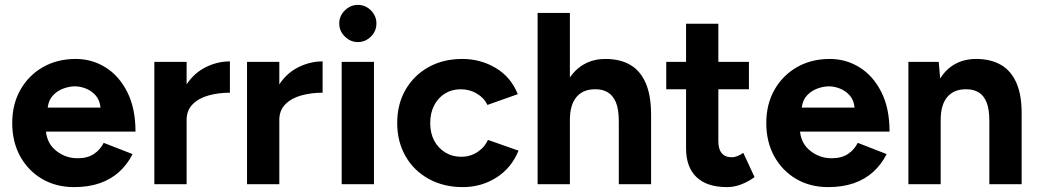

<svg xmlns="http://www.w3.org/2000/svg" viewBox="-20 -753 4245 785"><path d="M283 12Q209 12 152 -21.5Q95 -55 62.5 -114Q30 -173 30 -250Q30 -327 63.5 -386Q97 -445 155.5 -478.5Q214 -512 290 -512Q356 -512 411.5 -477.5Q467 -443 500.5 -376.5Q534 -310 534 -215H168Q173 -165 211 -135.5Q249 -106 297 -106Q338 -106 364 -123.5Q390 -141 404 -169L522 -123Q501 -81 467.5 -50.5Q434 -20 388 -4Q342 12 283 12ZM175 -313H391Q388 -344 371 -363Q354 -382 331 -391Q308 -400 286 -400Q265 -400 240.5 -391.5Q216 -383 197.5 -364Q179 -345 175 -313Z M611 0V-500H743V-408Q774 -455 821.5 -478.5Q869 -502 920 -502V-374Q874 -374 833.5 -363Q793 -352 768 -327Q743 -302 743 -263V0Z M990 0V-500H1122V-408Q1153 -455 1200.5 -478.5Q1248 -502 1299 -502V-374Q1253 -374 1212.5 -363Q1172 -352 1147 -327Q1122 -302 1122 -263V0Z M1377 0V-500H1509V0ZM1443 -581Q1413 -581 1390 -603.5Q1367 -626 1367 -657Q1367 -688 1390 -710.5Q1413 -733 1443 -733Q1474 -733 1496.5 -710.5Q1519 -688 1519 -657Q1519 -626 1496.5 -603.5Q1474 -581 1443 -581Z M1872 12Q1794 12 1733 -21.5Q1672 -55 1638 -114.5Q1604 -174 1604 -250Q1604 -327 1638 -386Q1672 -445 1732 -478.5Q1792 -512 1870 -512Q1945 -512 2007 -475Q2069 -438 2097 -368L1973 -324Q1959 -353 1929.5 -370.5Q1900 -388 1864 -388Q1827 -388 1799 -370.5Q1771 -353 1755 -322Q1739 -291 1739 -250Q1739 -209 1755 -178.5Q1771 -148 1800 -130Q1829 -112 1866 -112Q1902 -112 1931.5 -131Q1961 -150 1975 -181L2100 -137Q2071 -66 2009.5 -27Q1948 12 1872 12Z M2178 0V-700H2310V-436Q2335 -473 2372 -492.5Q2409 -512 2455 -512Q2515 -512 2556.5 -488Q2598 -464 2620 -413.5Q2642 -363 2642 -283V0H2510V-256Q2510 -307 2498 -335Q2486 -363 2465 -375.5Q2444 -388 2416 -388Q2365 -389 2337.5 -357Q2310 -325 2310 -262V0Z M2953 12Q2870 12 2827.5 -29Q2785 -70 2785 -146V-388H2704V-500H2785V-656H2917V-500H3042V-388H2917V-175Q2917 -143 2931 -126.5Q2945 -110 2972 -110Q2982 -110 2994 -114.5Q3006 -119 3019 -128L3065 -29Q3041 -11 3011.5 0.5Q2982 12 2953 12Z M3366 12Q3292 12 3235 -21.5Q3178 -55 3145.5 -114Q3113 -173 3113 -250Q3113 -327 3146.5 -386Q3180 -445 3238.5 -478.5Q3297 -512 3373 -512Q3439 -512 3494.5 -477.5Q3550 -443 3583.5 -376.5Q3617 -310 3617 -215H3251Q3256 -165 3294 -135.5Q3332 -106 3380 -106Q3421 -106 3447 -123.5Q3473 -141 3487 -169L3605 -123Q3584 -81 3550.5 -50.5Q3517 -20 3471 -4Q3425 12 3366 12ZM3258 -313H3474Q3471 -344 3454 -363Q3437 -382 3414 -391Q3391 -400 3369 -400Q3348 -400 3323.5 -391.5Q3299 -383 3280.5 -364Q3262 -345 3258 -313Z M3694 0V-500H3818L3824 -432Q3848 -471 3885.5 -491.5Q3923 -512 3971 -512Q4030 -512 4072 -488Q4114 -464 4136 -413.5Q4158 -363 4157 -283V0H4025V-256Q4025 -307 4013.5 -335Q4002 -363 3981 -375.5Q3960 -388 3932 -388Q3881 -389 3853.5 -357Q3826 -325 3826 -262V0Z"/></svg>

Font: Figtree Light
Style: Bold
Weight: 700
Version: Version 2.002